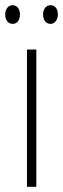

<svg xmlns="http://www.w3.org/2000/svg" viewBox="-34 -786 243 740"><path d="M-14 -730C-14 -709 -3 -694 15 -694C31 -694 43 -708 43 -730C43 -752 31 -766 15 -766C-3 -766 -14 -750 -14 -730ZM132 -731C132 -709 143 -694 161 -694C177 -694 189 -709 189 -731C189 -753 177 -766 161 -766C144 -766 132 -751 132 -731ZM106 -66V-595H70V-66Z"/></svg>

Font: Noto Sans Malayalam UI ExtraCondensed ExtraLight
Style: Regular
Weight: 200
Width: 2
Designer: Jelle Bosma - Monotype Design Team
Foundry: Monotype Imaging Inc.
Version: Version 2.104